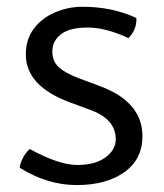

<svg xmlns="http://www.w3.org/2000/svg" viewBox="-20 -522 474 554"><path d="M37 -38Q38 -51 46.5 -67Q55 -83 66 -92Q150 -46 202.5 -46Q255 -46 284.2 -67.8Q313.5 -89.5 314 -119Q314.5 -178 241.5 -204.5L182 -226.5Q54.5 -273.5 54.5 -365Q54.5 -408 77.2 -438.8Q100 -469.5 138.2 -486Q176.5 -502.5 218 -502.5Q304 -502.5 373.5 -470Q375 -436.5 350.5 -412Q285.5 -442.5 233 -442.5Q180.5 -442.5 155.8 -423Q131 -403.5 131 -374Q131 -344.5 149.8 -327.8Q168.5 -311 205.5 -297L267 -274Q391 -228.5 391 -129Q391 -62.5 338.8 -25.2Q286.5 12 201.5 12Q116.5 12 37 -38Z"/></svg>

Font: Signika-CLs Light
Style: CLs-Regular
Weight: 300
Version: Version 2.003;gftools[0.9.32]